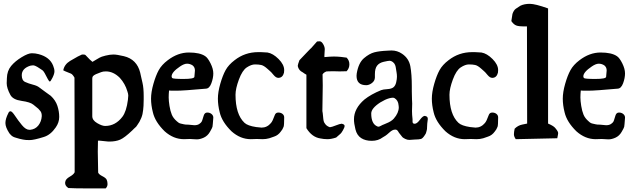

<svg xmlns="http://www.w3.org/2000/svg" viewBox="-20 -744 3354 1021"><path d="M24.4 -142.6Q28.3 -152.3 36.1 -152.3Q43.9 -152.3 60.1 -127.9Q76.2 -103.5 96.7 -78.6Q117.2 -53.7 136.7 -53.7H140.6Q168 -56.6 184.1 -77.1Q200.2 -97.7 202.1 -126V-127.9Q202.1 -144.5 194.3 -153.8Q186.5 -163.1 183.6 -166Q180.7 -168.9 169.9 -177.2Q159.2 -185.5 157.2 -187.5Q140.6 -201.2 94.7 -207.5Q48.8 -213.9 35.2 -239.3Q15.6 -275.4 15.6 -301.8Q15.6 -305.7 16.1 -314Q16.6 -322.3 16.6 -328.1Q17.6 -367.2 39.1 -393.1Q60.5 -418.9 95.2 -439.9Q129.9 -460.9 148.9 -460.9Q168 -460.9 185.5 -456.1Q245.1 -440.4 262.7 -394.5Q269.5 -377.9 269.5 -364.7Q269.5 -351.6 259.3 -331.1Q249 -310.5 245.1 -310.5Q241.2 -310.5 234.4 -323.2Q213.9 -365.2 206.1 -370.1Q198.2 -375 189.9 -380.9Q181.6 -386.7 177.7 -388.7Q164.1 -396.5 157.2 -396.5Q150.4 -396.5 140.6 -394.5Q95.7 -379.9 95.7 -343.8Q95.7 -316.4 113.8 -308.1Q131.8 -299.8 154.8 -293.9Q177.7 -288.1 188.5 -279.3Q199.2 -270.5 220.2 -255.9Q241.2 -241.2 250 -234.4Q275.4 -210.9 285.2 -181.2Q294.9 -151.4 294.9 -122.1Q294.9 -92.8 276.4 -66.4Q249 -26.4 212.9 -15.6Q160.2 1 137.2 1Q114.3 1 101.6 -2L84 -5.9Q77.1 -7.8 75.7 -8.3Q74.2 -8.8 68.8 -10.3Q63.5 -11.7 57.6 -13.7Q51.8 -15.6 49.8 -17.1Q47.9 -18.6 44.4 -20.5Q41 -22.5 39.1 -25.4Q33.2 -30.3 29.3 -36.1Q8.8 -67.4 8.8 -89.8Q8.8 -112.3 24.4 -142.6Z M470.7 -326.2V-126Q470.7 -104.5 496.6 -89.4Q522.5 -74.2 539.1 -74.2Q593.8 -74.2 630.9 -123Q652.3 -151.4 660.2 -212.9Q662.1 -226.6 662.1 -235.8Q662.1 -245.1 657.2 -258.8Q645.5 -298.8 617.2 -330.1Q583 -364.3 543 -364.3Q527.3 -364.3 518.1 -360.4Q508.8 -356.4 502.9 -354.5Q474.6 -344.7 471.7 -334Q470.7 -330.1 470.7 -326.2ZM556.6 8.8 508.8 3.9H501Q500 31.2 500 62.5L502 173.8Q505.9 183.6 524.4 192.9Q543 202.1 547.4 211.9Q551.8 221.7 551.8 234.9Q551.8 248 542 257.8H433.6Q377 257.8 343.8 255.9Q326.2 245.1 326.2 228.5L327.1 222.7Q329.1 208 350.6 195.8Q372.1 183.6 377 171.9V60.5L376 -331.1Q366.2 -348.6 357.4 -352.5Q348.6 -356.4 336.9 -360.8Q325.2 -365.2 316.4 -370.1Q322.3 -401.4 352.5 -419.9Q368.2 -429.7 393.6 -443.4L416 -454.1H422.9Q430.7 -454.1 434.1 -451.7Q437.5 -449.2 447.3 -438Q457 -426.8 471.7 -415Q482.4 -420.9 493.7 -428.2Q504.9 -435.5 509.8 -437.5Q517.6 -442.4 541 -448.2Q564.5 -454.1 583 -454.1Q601.6 -454.1 638.7 -445.3Q708 -428.7 725.6 -357.4Q726.6 -353.5 729 -341.8Q731.4 -330.1 737.8 -303.2Q744.1 -276.4 744.1 -232.4V-214.8Q744.1 -193.4 743.2 -181.6L741.2 -159.2Q739.3 -136.7 731.4 -117.2Q721.7 -93.8 710.9 -80.1L704.1 -70.3Q702.1 -68.4 693.4 -60.5L682.6 -49.8Q642.6 -11.7 619.1 -1.5Q595.7 8.8 560.5 8.8Z M1013.7 -335 1016.6 -369.1Q1016.6 -386.7 1003.9 -396.5Q990.2 -405.3 974.6 -405.3Q959 -405.3 937.5 -390.6Q892.6 -360.4 892.6 -337.9Q892.6 -334 895.5 -329.1Q900.4 -324.2 956.1 -324.2Q1011.7 -324.2 1013.7 -335ZM1026.4 -2.9 990.2 -4.9Q977.5 -3.9 958 -3.9Q902.3 -3.9 855.5 -45.9Q804.7 -95.7 793 -146.5Q783.2 -184.6 783.2 -219.2Q783.2 -253.9 795.9 -298.3Q808.6 -342.8 824.2 -371.1Q839.8 -399.4 872.1 -423.8Q925.8 -464.8 984.4 -464.8Q1043 -464.8 1071.3 -445.3Q1085 -436.5 1099.6 -407.2Q1114.3 -377.9 1114.3 -353.5Q1114.3 -329.1 1104 -301.3Q1093.8 -273.4 1075.2 -272.5Q957 -261.7 918.5 -261.7Q879.9 -261.7 878.9 -262.7Q877 -243.2 877 -225.6Q877 -208 881.3 -180.7Q885.7 -153.3 893.6 -134.3Q901.4 -115.2 920.9 -98.6Q930.7 -88.9 940.9 -86.9Q951.2 -85 958 -83Q964.8 -81.1 981.4 -81.1L1013.7 -78.1Q1030.3 -78.1 1040 -85Q1049.8 -91.8 1052.7 -97.7Q1055.7 -103.5 1058.6 -114.3Q1061.5 -125 1063.5 -129.9Q1068.4 -145.5 1082 -145.5Q1095.7 -145.5 1105 -137.7Q1114.3 -129.9 1114.3 -119.1V-118.2Q1111.3 -76.2 1109.9 -69.8Q1108.4 -63.5 1096.2 -42.5Q1084 -21.5 1064 -12.2Q1043.9 -2.9 1026.4 -2.9Z M1377 -3.9 1345.7 -4.9Q1333 -3.9 1313.5 -3.9Q1257.8 -3.9 1210.9 -45.9Q1160.2 -95.7 1148.4 -146.5Q1138.7 -184.6 1138.7 -219.2Q1138.7 -253.9 1151.4 -298.3Q1164.1 -342.8 1179.7 -371.1Q1195.3 -399.4 1227.5 -423.8Q1282.2 -466.8 1353.5 -466.8H1367.2Q1392.6 -465.8 1402.3 -464.8Q1431.6 -460 1461.4 -430.2Q1491.2 -400.4 1491.2 -371.1Q1491.2 -362.3 1490.2 -357.4Q1483.4 -331.1 1461.9 -330.1H1459Q1447.3 -330.1 1434.1 -346.2Q1420.9 -362.3 1415.5 -366.2Q1410.2 -370.1 1402.3 -377.9Q1382.8 -395.5 1369.1 -398.4Q1355.5 -401.4 1335.9 -401.4Q1316.4 -401.4 1292.5 -385.7Q1268.6 -370.1 1250.5 -321.3Q1232.4 -272.5 1232.4 -240.2Q1232.4 -135.7 1280.3 -90.8Q1296.9 -75.2 1341.8 -68.4L1371.1 -65.4Q1400.4 -65.4 1420.9 -89.8Q1429.7 -99.6 1440.4 -129.9Q1445.3 -145.5 1459.5 -145.5Q1473.6 -145.5 1482.4 -138.2Q1491.2 -130.9 1491.2 -120.1V-118.2Q1491.2 -79.1 1488.3 -70.3Q1482.4 -54.7 1473.6 -44.9Q1459 -24.4 1437.5 -17.6L1412.1 -8.8Q1394.5 -3.9 1377 -3.9Z M1707 -482.4 1705.1 -449.2V-440.4Q1738.3 -443.4 1755.4 -443.4Q1772.5 -443.4 1793 -441.4L1823.2 -437.5Q1837.9 -422.9 1837.9 -401.9Q1837.9 -380.9 1823.2 -365.2Q1806.6 -364.3 1786.1 -364.3L1751 -365.2Q1732.4 -365.2 1716.8 -364.3Q1702.1 -359.4 1695.3 -348.6Q1696.3 -314.5 1696.3 -289.6Q1696.3 -264.6 1694.3 -153.3Q1696.3 -144.5 1697.8 -126.5Q1699.2 -108.4 1701.2 -100.1Q1703.1 -91.8 1711.4 -82Q1719.7 -72.3 1734.4 -67.4Q1744.1 -68.4 1766.1 -77.1Q1788.1 -85.9 1795.9 -85.9H1798.8L1800.8 -85Q1812.5 -82 1812.5 -74.2Q1812.5 -66.4 1803.7 -51.3Q1794.9 -36.1 1791 -33.2L1767.6 -12.7Q1741.2 -3.9 1721.7 -3.9Q1702.1 -3.9 1683.6 -7.8Q1638.7 -14.6 1609.4 -62.5V-346.7Q1606.4 -348.6 1599.6 -352.5Q1592.8 -356.4 1589.8 -359.4L1580.1 -365.2Q1572.3 -371.1 1567.9 -379.9Q1563.5 -388.7 1563.5 -394.5Q1563.5 -400.4 1572.3 -423.8L1613.3 -466.8Q1627.9 -482.4 1629.9 -483.9Q1631.8 -485.4 1634.8 -488.3Q1642.6 -496.1 1666 -523.4Q1669.9 -524.4 1679.7 -524.4Q1689.5 -524.4 1698.2 -509.8Q1707 -495.1 1707 -482.4Z M2205.1 -2.9 2185.5 -2Q2168 0 2156.7 0Q2145.5 0 2134.8 -5.4Q2124 -10.7 2120.1 -14.6Q2116.2 -18.6 2112.3 -24.4Q2108.4 -30.3 2105 -33.7Q2101.6 -37.1 2098.6 -43Q2091.8 -54.7 2084 -54.7H2080.1Q2067.4 -54.7 2051.3 -40Q2035.2 -25.4 2029.3 -22Q2023.4 -18.6 2015.6 -13.7Q1991.2 4.9 1957 4.9Q1922.9 4.9 1900.4 -9.8Q1877.9 -24.4 1870.1 -56.2Q1862.3 -87.9 1862.3 -109.4Q1862.3 -167 1918 -214.8Q1952.1 -242.2 2006.8 -264.6Q2016.6 -268.6 2039.6 -270Q2062.5 -271.5 2072.8 -280.3Q2083 -289.1 2086.9 -306.6Q2090.8 -324.2 2090.8 -335.9Q2090.8 -347.7 2088.9 -358.4Q2086.9 -369.1 2085.9 -377Q2085 -384.8 2084 -388.7Q2083 -392.6 2081.1 -398.4Q2077.1 -408.2 2068.4 -414.6Q2059.6 -420.9 2052.2 -420.9Q2044.9 -420.9 2021 -415.5Q1997.1 -410.2 1985.4 -395Q1973.6 -379.9 1973.6 -349.6V-331.1Q1972.7 -313.5 1957.5 -302.2Q1942.4 -291 1927.7 -291Q1876 -291 1876 -340.8Q1876 -349.6 1877 -353.5Q1886.7 -410.2 1915.5 -434.6Q1944.3 -459 1970.7 -465.8Q1997.1 -472.7 2041 -474.6L2061.5 -475.6Q2092.8 -475.6 2118.2 -458Q2154.3 -433.6 2162.1 -391.6Q2169.9 -349.6 2169.9 -283.2V-257.8L2170.9 -214.8L2171.9 -193.4L2170.9 -153.3Q2170.9 -134.8 2173.8 -109.4V-96.7Q2173.8 -85.9 2185.5 -85.9Q2197.3 -85.9 2212.9 -106.9Q2228.5 -127.9 2239.3 -127.9Q2240.2 -127.9 2247.6 -125Q2254.9 -122.1 2254.9 -110.4L2252 -86.9L2251 -67.4Q2251 -56.6 2249.5 -52.2Q2248 -47.9 2247.1 -43Q2246.1 -38.1 2244.6 -34.7Q2243.2 -31.2 2240.2 -27.3Q2227.5 -6.8 2217.8 -4.9Q2208 -2.9 2205.1 -2.9ZM2100.6 -173.8 2099.6 -183.6Q2097.7 -210.9 2077.1 -222.7Q2069.3 -226.6 2049.3 -221.2Q2029.3 -215.8 2002 -199.2Q1954.1 -168 1954.1 -140.6Q1954.1 -85.9 1985.4 -72.3Q1989.3 -70.3 1993.2 -70.3Q1997.1 -70.3 2006.8 -75.7Q2016.6 -81.1 2020.5 -82L2034.2 -87.9Q2061.5 -98.6 2074.2 -113.3Q2100.6 -143.6 2100.6 -173.8Z M2514.6 -3.9 2483.4 -4.9Q2470.7 -3.9 2451.2 -3.9Q2395.5 -3.9 2348.6 -45.9Q2297.9 -95.7 2286.1 -146.5Q2276.4 -184.6 2276.4 -219.2Q2276.4 -253.9 2289.1 -298.3Q2301.8 -342.8 2317.4 -371.1Q2333 -399.4 2365.2 -423.8Q2419.9 -466.8 2491.2 -466.8H2504.9Q2530.3 -465.8 2540 -464.8Q2569.3 -460 2599.1 -430.2Q2628.9 -400.4 2628.9 -371.1Q2628.9 -362.3 2627.9 -357.4Q2621.1 -331.1 2599.6 -330.1H2596.7Q2585 -330.1 2571.8 -346.2Q2558.6 -362.3 2553.2 -366.2Q2547.9 -370.1 2540 -377.9Q2520.5 -395.5 2506.8 -398.4Q2493.2 -401.4 2473.6 -401.4Q2454.1 -401.4 2430.2 -385.7Q2406.2 -370.1 2388.2 -321.3Q2370.1 -272.5 2370.1 -240.2Q2370.1 -135.7 2418 -90.8Q2434.6 -75.2 2479.5 -68.4L2508.8 -65.4Q2538.1 -65.4 2558.6 -89.8Q2567.4 -99.6 2578.1 -129.9Q2583 -145.5 2597.2 -145.5Q2611.3 -145.5 2620.1 -138.2Q2628.9 -130.9 2628.9 -120.1V-118.2Q2628.9 -79.1 2626 -70.3Q2620.1 -54.7 2611.3 -44.9Q2596.7 -24.4 2575.2 -17.6L2549.8 -8.8Q2532.2 -3.9 2514.6 -3.9Z M2894.5 -699.2V-86.9Q2895.5 -86.9 2909.2 -80.1Q2922.9 -73.2 2929.2 -66.9Q2935.5 -60.5 2941.9 -51.3Q2948.2 -42 2948.2 -36.6Q2948.2 -31.2 2943.4 -8.8L2722.7 -3.9Q2712.9 -17.6 2712.9 -29.8Q2712.9 -42 2716.8 -59.6Q2734.4 -77.1 2756.8 -81.5Q2779.3 -85.9 2783.2 -86.9L2782.2 -603.5H2763.7Q2739.3 -603.5 2725.6 -608.4Q2711.9 -613.3 2699.2 -631.8L2705.1 -669.9Q2711.9 -689.5 2722.7 -697.3Q2733.4 -705.1 2748 -713.9Q2768.6 -723.6 2797.4 -723.6Q2826.2 -723.6 2894.5 -699.2Z M3203.1 -335 3206.1 -369.1Q3206.1 -386.7 3193.4 -396.5Q3179.7 -405.3 3164.1 -405.3Q3148.4 -405.3 3127 -390.6Q3082 -360.4 3082 -337.9Q3082 -334 3085 -329.1Q3089.8 -324.2 3145.5 -324.2Q3201.2 -324.2 3203.1 -335ZM3215.8 -2.9 3179.7 -4.9Q3167 -3.9 3147.5 -3.9Q3091.8 -3.9 3044.9 -45.9Q2994.1 -95.7 2982.4 -146.5Q2972.7 -184.6 2972.7 -219.2Q2972.7 -253.9 2985.4 -298.3Q2998 -342.8 3013.7 -371.1Q3029.3 -399.4 3061.5 -423.8Q3115.2 -464.8 3173.8 -464.8Q3232.4 -464.8 3260.7 -445.3Q3274.4 -436.5 3289.1 -407.2Q3303.7 -377.9 3303.7 -353.5Q3303.7 -329.1 3293.5 -301.3Q3283.2 -273.4 3264.6 -272.5Q3146.5 -261.7 3107.9 -261.7Q3069.3 -261.7 3068.4 -262.7Q3066.4 -243.2 3066.4 -225.6Q3066.4 -208 3070.8 -180.7Q3075.2 -153.3 3083 -134.3Q3090.8 -115.2 3110.4 -98.6Q3120.1 -88.9 3130.4 -86.9Q3140.6 -85 3147.5 -83Q3154.3 -81.1 3170.9 -81.1L3203.1 -78.1Q3219.7 -78.1 3229.5 -85Q3239.3 -91.8 3242.2 -97.7Q3245.1 -103.5 3248 -114.3Q3251 -125 3252.9 -129.9Q3257.8 -145.5 3271.5 -145.5Q3285.2 -145.5 3294.4 -137.7Q3303.7 -129.9 3303.7 -119.1V-118.2Q3300.8 -76.2 3299.3 -69.8Q3297.9 -63.5 3285.6 -42.5Q3273.4 -21.5 3253.4 -12.2Q3233.4 -2.9 3215.8 -2.9Z"/></svg>

Font: Essays1743
Style: Medium
Weight: 500
Designer: Based on the typeface in a 1743 English translation of the essays of Montaigne.  PostScript/TrueType font designed by Jo
Version: Version 002.100